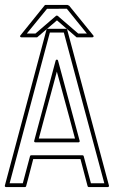

<svg xmlns="http://www.w3.org/2000/svg" viewBox="-22 -759 469 790"><path d="M2.9 10.7Q0.5 10.7 -1.2 8.8Q-2.9 6.8 -2 4.4L169.4 -637.2Q170.4 -640.6 174.3 -640.6H249.5Q253.4 -640.6 254.4 -637.2L426.3 4.4Q427.2 6.8 425.5 8.8Q423.8 10.7 421.4 10.7H343.3Q339.4 10.7 338.4 6.8L309.1 -104.5H114.7Q111.3 -91.3 107.7 -77.6Q104 -64 100.6 -50.3Q96.7 -35.6 93 -21Q89.4 -6.3 85.4 7.3Q84.5 10.7 80.6 10.7ZM286.6 -189Q275.4 -231.9 264.6 -271Q253.9 -310.1 243.2 -349.6Q238.8 -365.2 235.4 -378.4Q231.9 -391.6 228.3 -404.8Q224.6 -418 220.7 -432.4Q216.8 -446.8 211.9 -464.4Q205.1 -439 198.5 -414.3Q191.9 -389.6 185.1 -364.7Q172.9 -319.8 161.4 -277.6Q149.9 -235.4 137.7 -189ZM123.5 -173.3Q121.1 -173.3 119.4 -175.3Q117.7 -177.2 118.7 -179.7L207 -509.8Q208 -513.7 211.9 -513.7Q215.8 -513.7 216.8 -509.8L305.7 -179.7Q306.6 -177.2 304.9 -175.3Q303.2 -173.3 300.8 -173.3ZM71.8 -4.9Q79.1 -32.2 86.7 -60.8Q94.2 -89.4 101.6 -116.7Q102.5 -120.1 106.4 -120.1H317.4Q321.3 -120.1 322.3 -116.7L352.1 -4.9H407.2Q365.2 -160.6 323.7 -314.9Q282.2 -469.2 240.7 -625H183.1Q141.1 -467.8 100.3 -314.9Q59.6 -162.1 17.6 -4.9ZM262.7 -735.4 361.8 -613.3Q364.3 -610.8 362.8 -608.2Q361.3 -605.5 357.9 -605.5H293L212.4 -675.3Q192.4 -658.2 171.4 -640.1Q150.4 -622.1 130.9 -605.5H65.9Q62.5 -605.5 61 -608.2Q59.6 -610.8 62 -613.3L161.6 -736.8Q162.1 -737.8 163.3 -738.3Q164.6 -738.8 165.5 -738.8H255.4ZM252.9 -723.1Q252 -724.1 251.5 -725.1L255.4 -723.1ZM335.4 -621.1Q314.9 -646.5 294.2 -671.9Q273.4 -697.3 252.9 -723.1L171.4 -722.7Q148.9 -695.3 129.9 -671.9Q110.8 -648.4 88.4 -621.1H124Q145 -639.6 166.3 -657.5Q187.5 -675.3 208.5 -693.8Q211.9 -696.3 215.3 -693.8L299.8 -621.1Z"/></svg>

Font: Fibel Sued Kontur LRS
Style: Regular
Weight: 400
Designer: Peter Wiegel
Foundry: Peter Wiegel
Version: Version 000.000